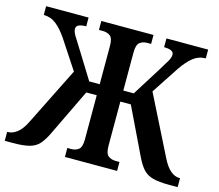

<svg xmlns="http://www.w3.org/2000/svg" viewBox="-103 -844 1111 974"><g transform="rotate(15 452.0 -357.0)"><path d="M-2 0V-47H1Q26 -47 50.5 -66Q75 -85 96 -129L246 -430L148 -579Q119 -622 90 -645Q61 -668 24 -668V-714H247V-668Q195 -668 195 -642Q195 -627 206 -608Q217 -589 241 -552L334 -402H389V-603Q389 -643 373.5 -655Q358 -667 334 -667H314V-714H588V-667H568Q544 -667 528.5 -654.5Q513 -642 513 -602V-402H568L662 -552Q685 -589 696 -608Q707 -627 707 -642Q707 -668 656 -668V-714H875V-668Q838 -668 809 -645Q780 -622 751 -579L657 -436L811 -129Q832 -86 855 -66.5Q878 -47 902 -47H906V0H862Q808 0 776 -8.5Q744 -17 724 -39Q704 -61 685 -101L568 -344H513V-112Q513 -72 528.5 -59.5Q544 -47 568 -47H588V0H314V-47H334Q358 -47 373.5 -59.5Q389 -72 389 -112V-344H334L217 -101Q198 -61 178.5 -39Q159 -17 127 -8.5Q95 0 41 0Z"/></g></svg>

Font: Noto Serif Condensed SemiBold
Style: Regular
Weight: 600
Width: 3
Designer: Monotype Design Team
Foundry: Monotype Imaging Inc.
Version: Version 2.013